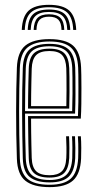

<svg xmlns="http://www.w3.org/2000/svg" viewBox="-20 -769 400 796"><path d="M183 -749Q241.2 -749 267.4 -724.8Q293.5 -700.5 296 -644.8H283.5Q281.8 -695.2 258.5 -717.1Q235.2 -739 183 -739Q131.2 -739 107.9 -717.1Q84.5 -695.2 82.8 -644.8H70.2Q72.5 -700.5 98.6 -724.8Q124.8 -749 183 -749ZM183 -729.5Q228.8 -729.5 249.1 -709.9Q269.5 -690.2 271.2 -644.8H259Q257.5 -684.8 240 -702.1Q222.5 -719.5 183 -719.5Q144 -719.5 126.4 -702.1Q108.8 -684.8 107.2 -644.8H95Q96.5 -690.2 117 -709.9Q137.5 -729.5 183 -729.5ZM183 -709.8Q216 -709.8 230.8 -694.6Q245.5 -679.5 246.5 -644.8H235Q234.5 -674.2 222.2 -687Q210 -699.8 183 -699.8Q156.5 -699.8 144.1 -687Q131.8 -674.2 131.2 -644.8H119.5Q120.8 -679.5 135.6 -694.6Q150.5 -709.8 183 -709.8ZM185.5 6.8Q118.5 6.8 85.4 -19.5Q52.2 -45.8 50 -110.8Q48.2 -161.8 47.5 -210.8Q46.8 -259.8 46.8 -307Q46.8 -354.2 47.6 -399.5Q48.5 -444.8 50 -488.2Q52.5 -553.5 85.2 -580.1Q118 -606.8 185 -606.8Q252.2 -606.8 282.9 -579.8Q313.5 -552.8 316.2 -489Q316.8 -481.2 317.1 -458.2Q317.5 -435.2 317.6 -403.8Q317.8 -372.2 317.2 -338.9Q316.8 -305.5 315 -277.2H108.8Q109 -248.8 109.2 -222.2Q109.5 -195.8 110.1 -169.2Q110.8 -142.8 111.5 -114.2Q112.8 -76 129.9 -59.2Q147 -42.5 185.5 -42.5Q219 -42.5 235.9 -58.4Q252.8 -74.2 254.8 -114.2Q255.8 -132.8 255.5 -158.9Q255.2 -185 254 -204H266.2Q267.5 -181 267.6 -155Q267.8 -129 267 -113.8Q264.8 -70.2 245.8 -51.5Q226.8 -32.8 185.5 -32.8Q140.5 -32.8 120.5 -51.8Q100.5 -70.8 99.2 -113.8Q98.2 -145.5 97.6 -175.2Q97 -205 96.8 -233.2Q96.5 -261.5 96.2 -287.8H303.2Q304.5 -315 304.9 -346.5Q305.2 -378 305.1 -407.5Q305 -437 304.8 -458.9Q304.5 -480.8 304 -488.5Q301.5 -547 273.8 -572Q246 -597 185 -597Q123.8 -597 94 -572.1Q64.2 -547.2 62.2 -486.2Q60.8 -447 60 -402Q59.2 -357 59.2 -308.9Q59.2 -260.8 59.9 -211.2Q60.5 -161.8 62.2 -113.2Q64 -54.8 92.4 -28.9Q120.8 -3 185.5 -3Q245.2 -3 273.1 -28.1Q301 -53.2 304 -112.5Q304.5 -122.5 304.6 -138.9Q304.8 -155.2 304.4 -172.8Q304 -190.2 303 -204H315.2Q316.8 -183.5 316.9 -155.6Q317 -127.8 316.2 -111.8Q313.2 -48.2 282.8 -20.8Q252.2 6.8 185.5 6.8ZM185.5 -12.8Q131 -12.8 103.6 -34.9Q76.2 -57 74.5 -112.8Q73.2 -157 72.5 -204.1Q71.8 -251.2 71.6 -299.5Q71.5 -347.8 72.2 -394.9Q73 -442 74.5 -485.8Q76.2 -541.2 102.8 -564.2Q129.2 -587.2 185 -587.2Q239.8 -587.2 264.5 -564.1Q289.2 -541 291.8 -488.2Q292.2 -478.5 292.6 -447.8Q293 -417 292.9 -376.9Q292.8 -336.8 291.2 -298H83.8Q83.8 -253.8 84.5 -205.5Q85.2 -157.2 86.8 -113.5Q88.5 -63.8 112.1 -43.2Q135.8 -22.8 185.5 -22.8Q233 -22.8 255 -43.8Q277 -64.8 279.5 -113.5Q280.2 -128.5 280.1 -155.9Q280 -183.2 278.5 -204H291Q292.2 -182.5 292.4 -155.4Q292.5 -128.2 291.8 -113Q289 -59.2 264.4 -36Q239.8 -12.8 185.5 -12.8ZM83.8 -308.2H279.2Q280.5 -344.2 280.6 -381.4Q280.8 -418.5 280.4 -447.5Q280 -476.5 279.5 -487.5Q277.5 -535.2 255.6 -556.2Q233.8 -577.2 185 -577.2Q133.8 -577.2 111.2 -555.8Q88.8 -534.2 86.8 -485.2Q85.2 -442.2 84.6 -396.8Q84 -351.2 83.8 -308.2ZM96.2 -318.8Q96.2 -341.5 96.6 -368.9Q97 -396.2 97.6 -425.8Q98.2 -455.2 99.2 -484.8Q100.5 -529 120.6 -548.1Q140.8 -567.2 185 -567.2Q227.5 -567.2 246.4 -548.5Q265.2 -529.8 267 -487Q267.5 -475.8 267.9 -448.6Q268.2 -421.5 268.1 -387Q268 -352.5 267 -318.8ZM108.8 -329H255Q255.8 -363.2 255.8 -395.6Q255.8 -428 255.5 -452.4Q255.2 -476.8 254.8 -486.2Q253.2 -522.8 237.9 -540.1Q222.5 -557.5 185 -557.5Q146.2 -557.5 129.5 -540Q112.8 -522.5 111.5 -484.2Q110.8 -456.5 110.1 -430.4Q109.5 -404.2 109.2 -379.4Q109 -354.5 108.8 -329Z"/></svg>

Font: Big Shoulders Inline Text Thin Light
Style: Regular
Weight: 300
Version: Version 2.002